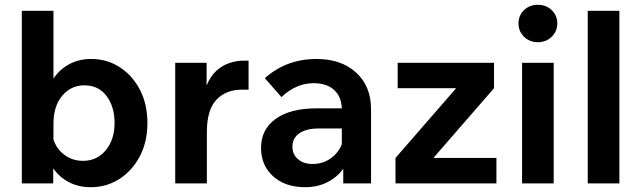

<svg xmlns="http://www.w3.org/2000/svg" viewBox="-20 -765 2675 801"><path d="M202 0H71V-720H203V-437Q227 -474 267.5 -496.5Q308 -519 361 -519Q426 -519 479 -485Q532 -451 563.5 -391Q595 -331 595 -252Q595 -173 563 -112.5Q531 -52 477.5 -18Q424 16 359 16Q307 16 266.5 -5.5Q226 -27 202 -63ZM203 -248V-183Q216 -143 249.5 -118.5Q283 -94 326 -94Q385 -94 421.5 -138.5Q458 -183 458 -252Q458 -320 424.5 -364.5Q391 -409 332 -409Q276 -409 239.5 -365.5Q203 -322 203 -248Z M1017 -512V-391H990Q922 -391 882.5 -348.5Q843 -306 843 -214V0H711V-503H842V-408Q858 -448 883.5 -470.5Q909 -493 938.5 -502.5Q968 -512 996 -512Z M1253 16Q1170 16 1119.5 -29.5Q1069 -75 1069 -148Q1069 -225 1130 -269Q1191 -313 1300 -313H1406Q1404 -363 1373 -390.5Q1342 -418 1288 -418Q1216 -418 1154 -360L1085 -439Q1175 -519 1300 -519Q1404 -519 1466 -462Q1528 -405 1528 -309V0H1412V-61Q1386 -25 1345 -4.5Q1304 16 1253 16ZM1284 -81Q1326 -81 1358.5 -103.5Q1391 -126 1406 -163V-229H1309Q1258 -229 1229 -209Q1200 -189 1200 -153Q1200 -121 1223 -101Q1246 -81 1284 -81Z M2051 0H1630V-106L1883 -397H1639V-503H2041V-397L1788 -106H2051Z M2305 -667Q2305 -635 2282 -612Q2259 -589 2224 -589Q2189 -589 2166 -612Q2143 -635 2143 -667Q2143 -700 2166 -722.5Q2189 -745 2224 -745Q2259 -745 2282 -722.5Q2305 -700 2305 -667ZM2290 0H2158V-503H2290Z M2564 0H2432V-720H2564Z"/></svg>

Font: Wix Madefor Text
Style: Bold
Weight: 700
Designer: Dalton Maag Ltd
Foundry: Dalton Maag Ltd
Version: Version 3.100